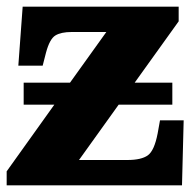

<svg xmlns="http://www.w3.org/2000/svg" viewBox="-20 -556 582 576"><path d="M0 0V-42L143 -242H51V-308H190L299 -460H195Q163 -460 146 -449.5Q129 -439 118 -398L108 -359H35L48 -536H516V-492L384 -308H497V-242H336L217 -76H362Q404 -76 423.5 -90Q443 -104 453 -156L460 -195H531L526 0Z"/></svg>

Font: Noto Serif Black
Style: Regular
Weight: 900
Designer: Monotype Design Team
Foundry: Monotype Imaging Inc.
Version: Version 2.014; ttfautohint (v1.8.4.7-5d5b)